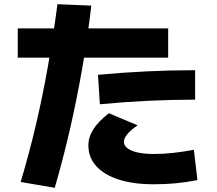

<svg xmlns="http://www.w3.org/2000/svg" viewBox="-20 -829 1040 919"><path d="M79 42Q119 -92 151.5 -230Q184 -368 209.5 -512.5Q235 -657 255 -809L417 -802Q400 -655 374.5 -507.5Q349 -360 316 -215.5Q283 -71 242 70ZM715 53Q618 53 548.5 30.5Q479 8 441 -33.5Q403 -75 403 -133Q403 -173 427 -210.5Q451 -248 501 -287L639 -229Q607 -208 590 -187.5Q573 -167 573 -150Q573 -132 590.5 -119Q608 -106 640 -99Q672 -92 715 -92Q761 -92 807.5 -97Q854 -102 908 -112L925 33Q868 44 819.5 48.5Q771 53 715 53ZM65 -553V-693H785V-553ZM449 -471Q568 -482 683.5 -487.5Q799 -493 914 -493V-352Q801 -352 687.5 -346.5Q574 -341 458 -330Z"/></svg>

Font: M PLUS 1 ExtraBold
Style: Regular
Weight: 800
Designer: Coji Morishita
Foundry: UNDERFOREST DESIGN
Version: Version 1.001